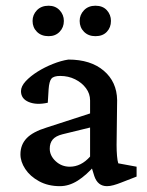

<svg xmlns="http://www.w3.org/2000/svg" viewBox="-20 -637 509 665"><path d="M187.5 7.8Q146.5 7.8 115.2 -9.3Q84 -26.4 67.4 -51.8Q50.8 -77.1 50.8 -102.5Q50.8 -135.7 72.3 -158.2Q93.8 -180.7 141.6 -195.3L292 -244.1V-289.1Q292 -312.5 277.8 -331.5Q263.7 -350.6 240.2 -362.3Q216.8 -374 188.5 -374Q166 -374 158.2 -364.7Q150.4 -355.5 148.4 -328.1L145.5 -281.2Q106.4 -272.5 79.6 -283.7Q52.7 -294.9 52.7 -321.3Q52.7 -337.9 68.8 -355.5Q85 -373 109.9 -388.7Q134.8 -404.3 163.1 -415.5Q191.4 -426.8 216.8 -430.7Q293.9 -430.7 339.4 -392.1Q384.8 -353.5 385.7 -290L383.8 -134.8Q383.8 -114.3 385.3 -97.2Q386.7 -80.1 389.6 -71.3L453.1 -59.6V-25.4L400.4 -4.9Q385.7 1 373 4.4Q360.4 7.8 350.6 7.8Q318.4 7.8 306.6 -27.3L293.9 -68.4L310.5 -66.4Q279.3 -30.3 249 -11.2Q218.8 7.8 187.5 7.8ZM221.7 -59.6Q241.2 -59.6 258.8 -68.4Q276.4 -77.1 292 -94.7V-195.3L196.3 -171.9Q172.9 -166 162.6 -153.8Q152.3 -141.6 152.3 -122.1Q152.3 -97.7 172.9 -78.6Q193.4 -59.6 221.7 -59.6ZM148.4 -511.7Q123 -511.7 107.9 -526.9Q92.8 -542 92.8 -564.5Q92.8 -585.9 107.9 -601.6Q123 -617.2 148.4 -617.2Q171.9 -617.2 186.5 -601.6Q201.2 -585.9 201.2 -564.5Q201.2 -542 186.5 -526.9Q171.9 -511.7 148.4 -511.7ZM310.5 -511.7Q286.1 -511.7 271 -526.9Q255.9 -542 255.9 -564.5Q255.9 -585.9 271 -601.6Q286.1 -617.2 310.5 -617.2Q335.9 -617.2 350.1 -601.6Q364.3 -585.9 364.3 -564.5Q364.3 -542 350.1 -526.9Q335.9 -511.7 310.5 -511.7Z"/></svg>

Font: Crimson Pro Medium
Style: Regular
Weight: 500
Designer: Jacques Le Bailly
Foundry: Baron von Fonthausen
Version: Version 1.003